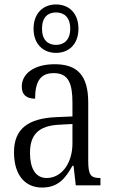

<svg xmlns="http://www.w3.org/2000/svg" viewBox="-20 -834 509 864"><path d="M232 -596C289 -596 333 -634 333 -705C333 -776 289 -814 232 -814C176 -814 131 -776 131 -705C131 -634 176 -596 232 -596ZM232 -632C197 -632 169 -653 169 -705C169 -758 197 -778 232 -778C267 -778 296 -758 296 -705C296 -653 267 -632 232 -632ZM169 10C243 10 275 -33 306 -88H311L321 0H432V-33H429C388 -33 377 -47 377 -111V-373C377 -496 327 -545 226 -545C134 -545 78 -503 78 -444C78 -408 99 -390 138 -390C138 -463 159 -505 222 -505C289 -505 306 -457 306 -372V-310L236 -307C106 -302 43 -254 43 -149C43 -41 97 10 169 10ZM190 -33C138 -33 115 -79 115 -146C115 -225 150 -269 250 -273L306 -276V-188C306 -102 259 -33 190 -33Z"/></svg>

Font: Noto Serif Armenian Condensed Light
Style: Regular
Weight: 300
Width: 3
Designer: Monotype Design Team
Foundry: Monotype Imaging Inc.
Version: Version 2.008